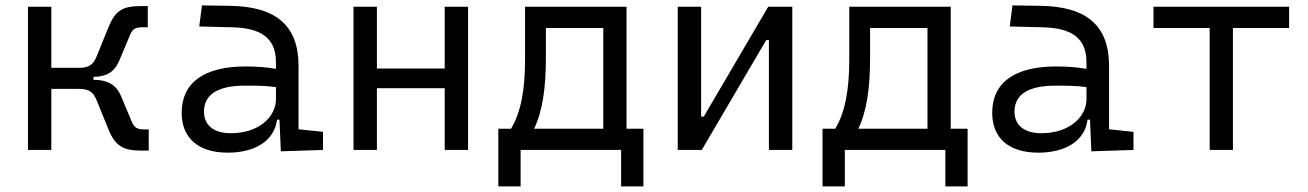

<svg xmlns="http://www.w3.org/2000/svg" viewBox="-20 -542 4728 694"><path d="M81.1 0H165.5V-220.7H266.6C303.7 -220.7 317.9 -207.5 329.6 -178.7L372.1 -74.2C396.5 -13.7 426.3 2.4 491.7 2.4H517.6V-74.2H500.5C477.5 -74.2 465.8 -80.1 457 -100.6L416.5 -196.8C400.4 -234.9 368.2 -253.4 320.8 -253.4H317.9V-264.2C365.2 -264.2 393.6 -282.7 410.2 -320.8L450.7 -417C459 -437.5 470.7 -443.4 494.1 -443.4H514.2V-520H488.3C423.3 -520 396.5 -503.9 372.1 -443.4L329.6 -338.9C317.9 -310.1 303.7 -296.9 266.6 -296.9H165.5V-517.6H81.1Z M995.1 4.9 1147.5 0V-65.4L1059.1 -74.7V-303.7C1059.1 -447.3 980.5 -518.6 810.5 -521L710 -522.5L700.2 -446.3L816.9 -443.4C925.8 -441.4 977.5 -403.3 977.5 -315.9V-293C946.3 -298.8 909.2 -301.8 867.7 -301.8C718.3 -301.8 636.7 -243.7 636.7 -134.3C636.7 -42.5 697.3 9.8 803.2 9.8C902.3 9.8 971.7 -33.2 981.4 -109.4H990.2ZM977.5 -227.1V-184.1C977.5 -120.1 916.5 -60.5 814.5 -60.5C752.9 -60.5 717.3 -88.9 717.3 -138.7C717.3 -200.7 767.6 -232.4 865.2 -232.4C902.8 -232.4 941.9 -232.4 977.5 -227.1Z M1587.4 0H1671.9V-517.6H1587.4V-294.4H1342.3V-517.6H1257.8V0H1342.3V-223.1H1587.4Z M1781.2 131.8H1861.8V0H2225.1V131.8H2305.7V-76.7H2244.6V-517.6H1877.9V-329.1C1877.9 -218.3 1863.3 -136.2 1827.1 -76.7H1781.2ZM2160.6 -76.7H1910.6C1941.4 -141.1 1953.1 -225.1 1953.1 -332.5V-440.9H2160.6Z M2429.7 0H2516.6L2749.5 -397H2759.3V0H2843.8V-517.6H2756.8L2523.9 -120.6H2514.2V-517.6H2429.7Z M2953.1 131.8H3033.7V0H3397V131.8H3477.5V-76.7H3416.5V-517.6H3049.8V-329.1C3049.8 -218.3 3035.2 -136.2 2999 -76.7H2953.1ZM3332.5 -76.7H3082.5C3113.3 -141.1 3125 -225.1 3125 -332.5V-440.9H3332.5Z M3924.8 4.9 4077.1 0V-65.4L3988.8 -74.7V-303.7C3988.8 -447.3 3910.2 -518.6 3740.2 -521L3639.6 -522.5L3629.9 -446.3L3746.6 -443.4C3855.5 -441.4 3907.2 -403.3 3907.2 -315.9V-293C3876 -298.8 3838.9 -301.8 3797.4 -301.8C3647.9 -301.8 3566.4 -243.7 3566.4 -134.3C3566.4 -42.5 3627 9.8 3732.9 9.8C3832 9.8 3901.4 -33.2 3911.1 -109.4H3919.9ZM3907.2 -227.1V-184.1C3907.2 -120.1 3846.2 -60.5 3744.1 -60.5C3682.6 -60.5 3647 -88.9 3647 -138.7C3647 -200.7 3697.3 -232.4 3794.9 -232.4C3832.5 -232.4 3871.6 -232.4 3907.2 -227.1Z M4352.5 0H4436.5V-440.9H4639.6V-517.6H4149.4V-440.9H4352.5Z"/></svg>

Font: Cascadia Mono PL SemiLight
Style: Regular
Weight: 350
Monospace: yes
Designer: Aaron Bell
Foundry: Saja Typeworks
Version: Version 2404.023